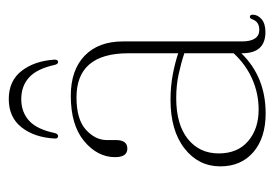

<svg xmlns="http://www.w3.org/2000/svg" viewBox="-114 -503 626 438"><g transform="rotate(-90 199.0 -284.0)"><path d="M38.5 -94.5Q38.5 -144 79.2 -176Q120 -208 190.5 -208Q220.5 -208 247.2 -203Q274 -198 296.5 -190.5V-304Q296.5 -422.5 196 -422.5Q145.5 -422.5 122 -401Q98.5 -379.5 98.5 -353.5V-332.5Q98.5 -306.5 79 -306.5Q59.5 -306.5 59.5 -334.5Q59.5 -374.5 96 -405Q132.5 -435.5 199.5 -435.5Q258 -435.5 290.8 -404Q323.5 -372.5 323.5 -316.5V-45.5Q323.5 -5.5 350 -5.5Q368.5 -5.5 374 -21.5Q376 -27 379.5 -27Q384.5 -27 384.5 -20.5Q384.5 -9 374.2 -0.2Q364 8.5 345 8.5Q296.5 8.5 296.5 -44.5V-46.5Q242.5 9 159.5 9Q103.5 9 71 -19Q38.5 -47 38.5 -94.5ZM68 -98Q68 -55 96 -31Q124 -7 168 -7Q204.5 -7 237.5 -21.5Q270.5 -36 296.5 -64V-176.5Q274 -184 248.5 -189.5Q223 -195 194.5 -195Q134 -195 101 -168.5Q68 -142 68 -98ZM192 -548.5Q162.5 -548.5 142.8 -530.8Q123 -513 114.5 -472Q112.5 -464.5 107.5 -464.5Q101.5 -464.5 102 -472.5Q104.5 -518.5 127.5 -547.8Q150.5 -577 192 -577Q233.5 -577 256.2 -547.8Q279 -518.5 282 -472.5Q282 -464.5 276.5 -464.5Q272 -464.5 270 -472Q261 -513 241.2 -530.8Q221.5 -548.5 192 -548.5Z"/></g></svg>

Font: Fraunces 144pt Soft Thin
Style: Regular
Weight: 100
Version: Version 1.000;[0bf87f6ff]